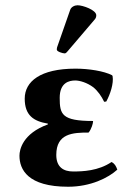

<svg xmlns="http://www.w3.org/2000/svg" viewBox="-20 -700 506 730"><path d="M266 -394C283 -394 311 -386 335 -368C352 -354 366 -334 376 -313L384 -314C399 -341 413 -383 408 -411L406 -414C375 -430 317 -439 267 -439C133 -439 74 -390 74 -325C74 -261 108 -239 162 -230V-227C66 -192 54 -131 54 -108C54 -56 85 10 239 10C325 10 392 -24 426 -55C421 -69 416 -78 404 -84C354 -50 294 -48 258 -48C222 -48 194 -64 194 -111C194 -193 257 -196 317 -196C328 -210 334 -231 334 -240C215 -240 207 -265 207 -328C207 -386 243 -394 266 -394ZM275 -680C264 -680 251 -674 247 -663L197 -520C196 -517 196 -512 196 -511C196 -504 218 -497 226 -497C230 -497 234 -501 237 -505L341 -627C345 -632 346 -637 346 -642C346 -662 295 -680 275 -680Z"/></svg>

Font: Libertinus Sans
Style: Bold
Weight: 700
Designer: Philipp H. Poll, Khaled Hosny
Foundry: Caleb Maclennan
Version: Version 7.050;RELEASE